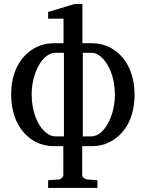

<svg xmlns="http://www.w3.org/2000/svg" viewBox="-20 -707 718 946"><path d="M254 -35C237 -35 221 -41 207 -53C163 -89 136 -161 136 -241C136 -296 150 -347 170 -383C187 -413 214 -447 255 -447H295V-35ZM388 -35V-447H429C446 -447 461 -441 475 -429C519 -393 546 -321 546 -241C546 -186 532 -135 512 -99C495 -69 469 -35 428 -35ZM386 -494V-687H346L217 -648V-615H293V-494H247C215 -494 186 -488 160 -475C83 -437 35 -355 35 -241C35 -165 57 -102 93 -59C126 -19 176 13 245 13H292V156C292 166 280 176 271 177L217 181V219H460V181L408 177C399 174 385 168 385 156V13H433C464 13 492 7 518 -6C595 -44 643 -126 643 -240C643 -316 621 -379 585 -422C552 -462 502 -494 433 -494Z"/></svg>

Font: Veleka
Style: Regular
Weight: 400
Designer: Stefan Peev, Context Ltd, 2016; SIL International, 1997-2014.
Foundry: Stefan Peev, Context Ltd, 2016
Version: Version 1.000